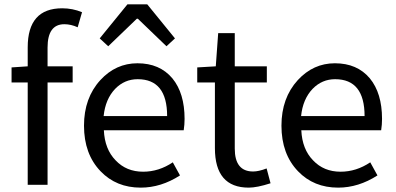

<svg xmlns="http://www.w3.org/2000/svg" viewBox="-20 -847 1813 880"><path d="M336 -722Q305 -736 275 -736Q198 -736 198 -629V-543H313V-469H198V0H107V-469H33V-538L107 -543V-630Q107 -809 265 -809Q313 -809 356 -791Z M441 -62Q365 -141 365 -271Q365 -398 440 -480Q511 -557 610 -557Q712 -557 770 -488Q826 -420 826 -302Q826 -276 822 -250H456Q460 -163 510 -112Q559 -60 636 -60Q708 -60 772 -103L805 -43Q718 13 625 13Q513 13 441 -62ZM746 -315Q746 -484 611 -484Q551 -484 508 -440Q463 -393 455 -315ZM564 -827H655L782 -671L743 -635L612 -761H607L476 -635L437 -671Z M965 -168V-469H884V-538L969 -543L980 -695H1056V-543H1203V-469H1056V-166Q1056 -61 1140 -61Q1166 -61 1202 -75L1220 -7Q1158 13 1120 13Q965 13 965 -168Z M1346 -62Q1270 -141 1270 -271Q1270 -398 1345 -480Q1416 -557 1515 -557Q1617 -557 1675 -488Q1731 -420 1731 -302Q1731 -276 1727 -250H1361Q1365 -163 1415 -112Q1464 -60 1541 -60Q1613 -60 1677 -103L1710 -43Q1623 13 1530 13Q1418 13 1346 -62ZM1651 -315Q1651 -484 1516 -484Q1456 -484 1413 -440Q1368 -393 1360 -315Z"/></svg>

Font: KaiGen Gothic CN Regular
Style: Regular
Weight: 400
Designer: Ryoko NISHIZUKA  (kana & ideographs); Paul D. Hunt (Latin, Greek & Cyrillic); Wenlong ZHANG  (bopomofo); Sandoll Communi
Foundry: Adobe Systems Incorporated
Version: Version 1.002.20150501